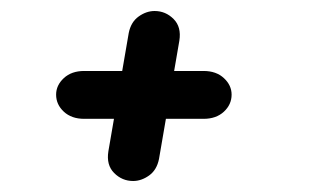

<svg xmlns="http://www.w3.org/2000/svg" viewBox="-20 -370 577 349"><path d="M306 -296 269 -81Q265 -61 251 -51Q237 -41 222 -41Q202 -41 187.5 -55.5Q173 -70 177 -95L214 -310Q218 -330 232 -340Q246 -350 261 -350Q281 -350 295.5 -335.5Q310 -321 306 -296ZM350 -154H133Q110 -154 96 -167Q82 -180 82 -198Q82 -215 96 -228Q110 -241 133 -241H350Q373 -241 387 -228Q401 -215 401 -198Q401 -180 387 -167Q373 -154 350 -154Z"/></svg>

Font: Edu QLD Beginners
Style: Regular
Weight: 400
Designer: Tina and Corey Anderson
Foundry: Google for Education
Version: Version 1.001